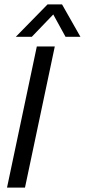

<svg xmlns="http://www.w3.org/2000/svg" viewBox="-20 -856 387 876"><path d="M52 -688 197 -836H263L347 -688H279L223 -790L125 -688ZM12 0 148 -644H230L94 0Z"/></svg>

Font: Kanit Light
Style: Italic
Weight: 300
Italic angle: -12°
Designer: Katatrad Team
Foundry: CadsonDemak
Version: Version 2.000; ttfautohint (v1.8.3)